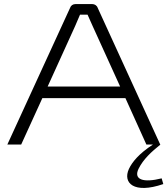

<svg xmlns="http://www.w3.org/2000/svg" viewBox="-20 -710 823 943"><path d="M774 166C683 189 634 172 661 118C684 72 724 35 768 0H767L460 -671C456 -683 445 -690 433 -690H351C338 -690 328 -683 324 -671L16 0H84L188 -228H596L699 0H731C662 45 629 86 613 120C582 188 637 244 782 194ZM570 -285H214L349 -582L373 -638H410C418 -620 426 -601 435 -582Z"/></svg>

Font: Exo 2 Light Expanded
Style: Regular
Weight: 300
Width: 7
Designer: Natanael Gama
Version: Version 1.001;PS 001.001;hotconv 1.0.70;makeotf.lib2.5.58329